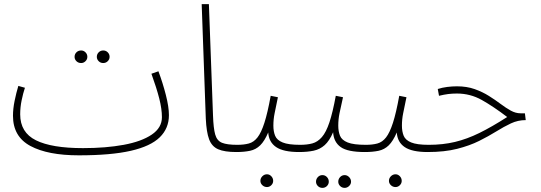

<svg xmlns="http://www.w3.org/2000/svg" viewBox="-20 -733 2624 932"><path d="M363 21Q212 21 127.5 -24.5Q43 -70 43 -171Q43 -205 51 -244Q59 -283 69 -316L101 -307Q92 -280 85 -246Q78 -212 78 -178Q78 -90 154.5 -52Q231 -14 383 -14Q494 -14 580.5 -30Q667 -46 716.5 -79.5Q766 -113 766 -164Q766 -204 753 -255Q740 -306 715 -375L749 -387Q770 -331 785 -272.5Q800 -214 800 -174Q800 -110 755.5 -66.5Q711 -23 615 -1Q519 21 363 21ZM481 -427Q468 -427 459 -436Q450 -445 450 -457Q450 -470 459 -479Q468 -488 481 -488Q494 -488 503 -479Q512 -470 512 -457Q512 -445 503 -436Q494 -427 481 -427ZM374 -427Q360 -427 351 -436Q342 -445 342 -457Q342 -470 351 -479Q360 -488 374 -488Q386 -488 395 -479Q404 -470 404 -457Q404 -445 395 -436Q386 -427 374 -427Z M1127 5Q1070 5 1039 -8.5Q1008 -22 995 -57Q982 -92 979 -157L959 -713H994L1014 -172Q1016 -111 1024.5 -80.5Q1033 -50 1057.5 -40Q1082 -30 1132 -30Q1142 -30 1146 -25Q1150 -20 1150 -13Q1150 -6 1144 -0.5Q1138 5 1127 5Z M1127 5 1132 -30Q1164 -30 1188 -36.5Q1212 -43 1230 -66Q1248 -89 1263.5 -137Q1279 -185 1294 -268L1329 -261Q1319 -212 1313 -183Q1307 -154 1307 -123Q1307 -95 1315.5 -74Q1324 -53 1352 -41.5Q1380 -30 1437 -30Q1447 -30 1451 -25Q1455 -20 1455 -13Q1455 -6 1449 -0.5Q1443 5 1432 5Q1356 5 1320.5 -19Q1285 -43 1282 -90Q1264 -48 1243 -27.5Q1222 -7 1193.5 -1Q1165 5 1127 5ZM1276 175Q1263 175 1253.5 166Q1244 157 1244 145Q1244 132 1253.5 122.5Q1263 113 1276 113Q1288 113 1297 122.5Q1306 132 1306 145Q1306 157 1297 166Q1288 175 1276 175Z M1432 5 1437 -30Q1471 -30 1496.5 -37Q1522 -44 1542.5 -67.5Q1563 -91 1579 -139Q1595 -187 1610 -268L1645 -261Q1634 -212 1628 -183Q1622 -154 1622 -123Q1622 -95 1630.5 -74Q1639 -53 1667.5 -41.5Q1696 -30 1756 -30Q1766 -30 1770 -25Q1774 -20 1774 -13Q1774 -6 1768.5 -0.5Q1763 5 1751 5Q1668 5 1634 -19Q1600 -43 1597 -91Q1579 -49 1556 -28.5Q1533 -8 1502.5 -1.5Q1472 5 1432 5ZM1653 179Q1640 179 1631 170Q1622 161 1622 149Q1622 136 1631 126.5Q1640 117 1653 117Q1665 117 1674.5 126.5Q1684 136 1684 149Q1684 161 1674.5 170Q1665 179 1653 179ZM1545 179Q1532 179 1523 170Q1514 161 1514 149Q1514 136 1523 126.5Q1532 117 1545 117Q1558 117 1567 126.5Q1576 136 1576 149Q1576 161 1567 170Q1558 179 1545 179Z M1751 5 1756 -30Q1788 -30 1812 -36.5Q1836 -43 1854 -66Q1872 -89 1887.5 -137Q1903 -185 1918 -268L1953 -261Q1943 -212 1937 -183Q1931 -154 1931 -123Q1931 -95 1939.5 -74Q1948 -53 1976 -41.5Q2004 -30 2061 -30Q2071 -30 2075 -25Q2079 -20 2079 -13Q2079 -6 2073 -0.5Q2067 5 2056 5Q1980 5 1944.5 -19Q1909 -43 1906 -90Q1888 -48 1867 -27.5Q1846 -7 1817.5 -1Q1789 5 1751 5ZM1900 175Q1887 175 1877.5 166Q1868 157 1868 145Q1868 132 1877.5 122.5Q1887 113 1900 113Q1912 113 1921 122.5Q1930 132 1930 145Q1930 157 1921 166Q1912 175 1900 175Z M2056 5 2061 -30Q2130 -30 2188.5 -44Q2247 -58 2307 -87.5Q2367 -117 2442 -165Q2375 -216 2319 -247.5Q2263 -279 2198 -279Q2175 -279 2155.5 -276.5Q2136 -274 2111 -268L2105 -301Q2127 -308 2151 -311Q2175 -314 2198 -314Q2246 -314 2284 -300.5Q2322 -287 2353 -267.5Q2384 -248 2410 -228.5Q2436 -209 2459.5 -196Q2483 -183 2507 -183H2528L2532 -150Q2494 -150 2460 -134Q2426 -118 2389 -95Q2352 -72 2306 -49Q2260 -26 2199 -10.5Q2138 5 2056 5Z"/></svg>

Font: Noto Sans Arabic UI SmCn XLt
Style: Regular
Weight: 200
Width: 4
Designer: Monotype Design Team, Nadine Chahine and Nizar Qandah
Foundry: Monotype Imaging Inc.
Version: Version 2.010; ttfautohint (v1.8.4.7-5d5b)